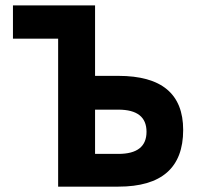

<svg xmlns="http://www.w3.org/2000/svg" viewBox="-20 -696 757 716"><path d="M334.5 -551.8H28.3V-675.8H334.5ZM421.4 0H196.8V-675.8H334.5V-413.1H421.4Q663.1 -413.1 663.1 -211.4Q663.1 0 421.4 0ZM421.4 -122.1Q526.4 -122.1 526.4 -204.6Q526.4 -287.1 421.4 -287.1H334.5V-122.1Z"/></svg>

Font: Cadman
Style: Bold
Weight: 700
Designer: Paul James MIller
Foundry: High-Logic / Made with FontCreator
Version: Version 2.114;March 28, 2021;FontCreator 13.0.0.2683 64-bit